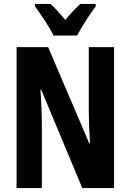

<svg xmlns="http://www.w3.org/2000/svg" viewBox="-20 -953 662 973"><path d="M251 -773H371C392 -815 436 -882 465 -921V-933H387C362 -910 341 -888 311 -852C283 -885 258 -914 236 -933H157V-921C186 -882 233 -812 251 -773ZM558 0V-714H430V-389C430 -348 432 -294 436 -227H432L224 -714H64V0H192V-331C192 -372 190 -428 185 -498H189L397 0Z"/></svg>

Font: Noto Sans Georgian ExtraCondensed Bold
Style: Regular
Weight: 700
Width: 2
Designer: Monotype Design Team, Akaki Razmadze
Foundry: Google LLC
Version: Version 2.005